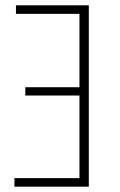

<svg xmlns="http://www.w3.org/2000/svg" viewBox="-20 -702 450 722"><path d="M40 -682.1H314V0H34.2V-32.2H278.8V-342.8H75.2V-374H278.8V-649.9H40Z"/></svg>

Font: Fira Sans Compressed UltraLight
Style: Regular
Weight: 200
Width: 1
Designer: Carrois Corporate & Edenspiekermann AG
Foundry: Carrois Corporate GbR & Edenspiekermann AG
Version: Version 4.203;PS 004.203;hotconv 1.0.88;makeotf.lib2.5.64775